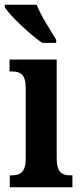

<svg xmlns="http://www.w3.org/2000/svg" viewBox="-28 -786 339 806"><path d="M149 -606H208V-619C185 -657 143 -721 126 -766H-8V-756C13 -721 97 -642 149 -606ZM13 0H276V-50H267C232 -50 210 -63 210 -122V-536H12V-486H24C57 -486 80 -473 80 -418V-121C80 -63 57 -50 22 -50H13Z"/></svg>

Font: Noto Serif Lao ExtraCondensed
Style: Bold
Weight: 700
Width: 2
Designer: Monotype Design Team
Foundry: Monotype Imaging Inc.
Version: Version 2.003